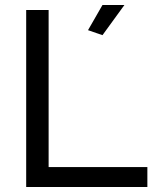

<svg xmlns="http://www.w3.org/2000/svg" viewBox="-20 -750 624 770"><path d="M479 -730H391L333 -629L391 -609ZM571 0V-80H175V-710H85V0Z"/></svg>

Font: Raleway Med
Style: Regular
Weight: 500
Designer: Matt McInerney, Pablo Impallari, Rodrigo Fuenzalida
Foundry: Matt McInerney, Pablo Impallari, Rodrigo Fuenzalida
Version: Version 3.00 July 28, 2015